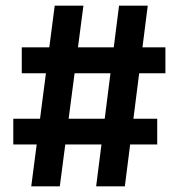

<svg xmlns="http://www.w3.org/2000/svg" viewBox="-20 -659 632 679"><path d="M191.5 0H90.5L173.5 -639H275ZM536 -148H27V-239H536ZM421.5 0H320L401 -639H502.5ZM565 -400H57V-491.5H565Z"/></svg>

Font: Anek Devanagari Medium SemiBold
Style: Regular
Weight: 600
Version: Version 1.003